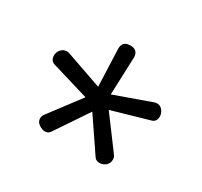

<svg xmlns="http://www.w3.org/2000/svg" viewBox="-86 -843 603 573"><g transform="rotate(30 215.5 -556.0)"><path d="M33 -592C33 -578.7 38.7 -570.7 50 -568L177 -530L97 -424C93 -418.7 91 -413.3 91 -408C91 -400 94.7 -393.5 102 -388.5C109.3 -383.5 116.3 -381 123 -381C130.3 -381 136 -384 140 -390L216 -503L292 -391C296 -384.3 302.3 -381 311 -381C319 -381 326 -383.7 332 -389C338 -394.3 341 -401 341 -409C341 -415 339.7 -419.7 337 -423L256 -532L381 -568C392.3 -570.7 398 -578.3 398 -591C398 -598.3 395.5 -605.2 390.5 -611.5C385.5 -617.8 379.7 -621 373 -621C369 -621 366 -620.7 364 -620L238 -575L243 -706C242.3 -722.7 233.3 -731 216 -731C198.7 -731 189.7 -722.7 189 -706L194 -576L68 -620C66 -620.7 63.7 -621 61 -621C53 -621 46.3 -618 41 -612C35.7 -606 33 -599.3 33 -592Z"/></g></svg>

Font: Terminal Dosis
Style: Book
Weight: 400
Designer: EdgarTolentino, PabloImpallari, IginoMarini
Foundry: EdgarTolentino, PabloImpallari, IginoMarini
Version: Version 1.006